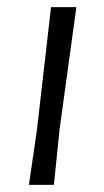

<svg xmlns="http://www.w3.org/2000/svg" viewBox="-20 -518 292 538"><path d="M147 -156 131 0H61L83 -150L123 -498H194Z"/></svg>

Font: Alegreya Sans SC
Style: Italic
Weight: 400
Italic angle: -7°
Designer: Juan Pablo del Peral
Foundry: Huerta Tipografica
Version: Version 2.008; ttfautohint (v1.6)